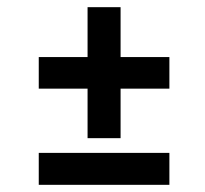

<svg xmlns="http://www.w3.org/2000/svg" viewBox="-20 -599 572 535"><path d="M224 -579V-440H88V-352H224V-214H316V-352H452V-440H316V-579ZM88 -173V-84H452V-173Z"/></svg>

Font: Reem Kufi
Style: Regular
Weight: 400
Designer: Khaled Hosny
Version: Version 0.007